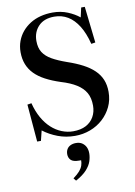

<svg xmlns="http://www.w3.org/2000/svg" viewBox="-107 -804 810 1150"><g transform="rotate(-10 298.0 -229.0)"><path d="M301 14Q246 14 197 -4.5Q148 -23 109 -53L94 8H71L52 -220L77 -224Q90 -173 112 -134Q134 -95 163 -68.5Q192 -42 226 -28.5Q260 -15 295 -15Q341 -15 372.5 -31.5Q404 -48 421 -78Q438 -108 438 -146Q438 -193 420 -224.5Q402 -256 365.5 -279Q329 -302 272 -319Q220 -336 181.5 -356.5Q143 -377 117.5 -403Q92 -429 79 -462Q66 -495 66 -536Q66 -572 77.5 -603Q89 -634 109.5 -658.5Q130 -683 158.5 -701Q187 -719 222 -728Q257 -737 296 -737Q345 -737 386.5 -720Q428 -703 457 -679L470 -737H492L517 -516L492 -512Q475 -579 447.5 -623Q420 -667 383.5 -689Q347 -711 301 -711Q239 -711 205 -675.5Q171 -640 171 -586Q171 -544 188.5 -516.5Q206 -489 241 -469Q276 -449 330 -430Q383 -412 423 -391Q463 -370 490 -344Q517 -318 530.5 -285.5Q544 -253 544 -211Q544 -162 524.5 -121Q505 -80 471.5 -49.5Q438 -19 394 -2.5Q350 14 301 14ZM260 279 247 263Q274 243 287.5 227Q301 211 306 195.5Q311 180 311 164H299Q263 164 249 150Q235 136 235 114Q235 97 242.5 84Q250 71 264.5 64Q279 57 298 57Q321 57 336 67.5Q351 78 358.5 94Q366 110 366 131Q366 154 358 179Q350 204 327 229.5Q304 255 260 279Z"/></g></svg>

Font: Literata 60pt Medium
Style: Regular
Weight: 500
Designer: Latin by Veronika Burian and Jose Scaglione. Greek by Irene Vlachou. Cyrillic by Vera Evstafieva.
Foundry: TypeTogether
Version: Version 3.103;gftools[0.9.29]